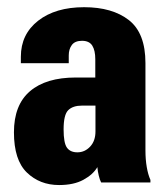

<svg xmlns="http://www.w3.org/2000/svg" viewBox="-20 -517 468 544"><path d="M19.5 -142.1Q19.5 -63.5 56.2 -28.1Q92.8 7.3 147.5 7.3Q189 7.3 216.3 -7.6Q243.7 -22.5 255.9 -43.5Q256.8 -31.7 259.8 -19.5Q262.7 -7.3 266.6 0H406.2V-7.3Q399.4 -22.5 395.8 -43.7Q392.1 -64.9 392.1 -91.3V-338.4Q392.1 -423.3 345.2 -460Q298.3 -496.6 218.3 -496.6Q137.2 -496.6 88.1 -458.3Q39.1 -419.9 39.1 -356.4V-337.9H174.8V-359.9Q174.8 -377.9 183.6 -389.6Q192.4 -401.4 212.4 -401.4Q232.9 -401.4 241.5 -387.7Q250 -374 250 -349.1V-297.4H194.8Q110.4 -297.4 64.9 -258.5Q19.5 -219.7 19.5 -142.1ZM160.2 -150.4Q160.2 -191.9 173.3 -204.8Q186.5 -217.8 212.4 -217.8H250.5V-144.5Q250.5 -117.7 235.4 -101.6Q220.2 -85.4 199.2 -85.4Q179.2 -85.4 169.7 -98.6Q160.2 -111.8 160.2 -150.4Z"/></svg>

Font: Roboto Flex
Style: wght 700 wdth 25 opsz 34 GRAD 0.00 slnt 0.00 XTRA 468 XOPQ 96 YOPQ 79 YTLC 514 YTUC 712 YTAS 750 YTDE -203.00 YTFI 738
Weight: 700
Width: 1
Designer: Berlow after Robertson
Foundry: Google
Version: Version 3.100